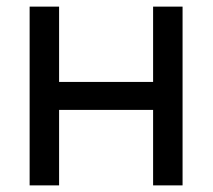

<svg xmlns="http://www.w3.org/2000/svg" viewBox="-20 -560 642 580"><path d="M69.5 0V-540H158.5V-312.5H442.5V-540H531.5V0H442.5V-228H158.5V0Z"/></svg>

Font: Cns Manrope Med
Style: Regular
Weight: 500
Designer: Mikhail Sharanda
Foundry: Mikhail Sharanda
Version: Version 4.504